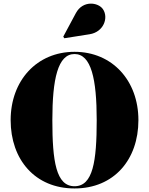

<svg xmlns="http://www.w3.org/2000/svg" viewBox="-20 -1052 840 1082"><path d="M485 -859C564.5 -871.5 593 -952.5 560 -1000.5C533 -1039.5 447 -1051.5 407.5 -978L336.5 -845.5L342.5 -836.5ZM400 10C622.5 10 760 -152.5 760 -375C760 -597.5 613 -760 400 -760C187 -760 40 -597.5 40 -375C40 -152.5 177.5 10 400 10ZM400 -747.5C494 -747.5 525 -607 525 -375C525 -143 504 -2.5 400 -2.5C296 -2.5 275 -143 275 -375C275 -607 306 -747.5 400 -747.5Z"/></svg>

Font: Bodoni* 16pt Fatface
Style: Regular
Weight: 900
Version: Version 2.3